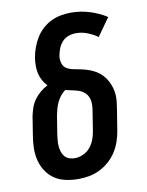

<svg xmlns="http://www.w3.org/2000/svg" viewBox="-85 -804 669 873"><g transform="rotate(-10 250.0 -367.5)"><path d="M206 8Q177 8 148.5 2Q120 -4 97.5 -19Q75 -34 59.5 -57Q44 -80 37 -107.5Q30 -135 30.5 -164Q31 -193 36 -222L50 -310Q54 -329 60.5 -348Q67 -367 79 -383.5Q91 -400 107 -413.5Q123 -427 141 -436Q129 -448 120.5 -463.5Q112 -479 108 -496.5Q104 -514 104 -532.5Q104 -551 107 -570Q111 -593 119 -615Q127 -637 139.5 -658Q152 -679 170.5 -696Q189 -713 210.5 -723.5Q232 -734 255.5 -738.5Q279 -743 302 -743Q348 -743 389.5 -730Q431 -717 467 -694L409 -612Q387 -627 362 -637Q337 -647 309 -647Q292 -647 275 -641Q258 -635 246 -622Q234 -609 227.5 -592.5Q221 -576 218 -559Q215 -541 220.5 -523.5Q226 -506 241 -498Q256 -490 274 -487Q292 -484 309 -480Q326 -476 342.5 -470Q359 -464 373.5 -455Q388 -446 400 -433Q412 -420 420 -405Q428 -390 433 -373Q438 -356 439 -338.5Q440 -321 437.5 -302.5Q435 -284 432 -265L418 -178Q414 -153 405.5 -128.5Q397 -104 383 -82Q369 -60 348.5 -42Q328 -24 304.5 -12.5Q281 -1 256 3.5Q231 8 206 8ZM206 -88Q225 -88 244.5 -96.5Q264 -105 277 -120.5Q290 -136 297.5 -155Q305 -174 308 -193L322 -281Q325 -297 325.5 -313.5Q326 -330 321 -345Q316 -360 304.5 -370.5Q293 -381 278.5 -386Q264 -391 248 -394Q232 -397 217 -401Q204 -392 194 -379Q184 -366 177.5 -352Q171 -338 167 -323.5Q163 -309 160 -294L146 -207Q144 -193 143 -179.5Q142 -166 143 -153.5Q144 -141 148 -128.5Q152 -116 160 -106.5Q168 -97 180.5 -92.5Q193 -88 206 -88Z"/></g></svg>

Font: Iosevka Slab
Style: Bold Italic
Weight: 700
Italic angle: -9°
Monospace: yes
Designer: Belleve Invis
Foundry: Belleve Invis
Version: Version 11.1.0; ttfautohint (v1.8.3)